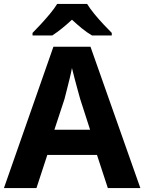

<svg xmlns="http://www.w3.org/2000/svg" viewBox="-20 -954 732 974"><path d="M527 0 472 -168H220L165 0H0L251 -717H439L692 0ZM387 -451Q383 -466 374.5 -496Q366 -526 358 -557.5Q350 -589 345 -609Q341 -586 333.5 -556Q326 -526 319 -498Q312 -470 307 -451L256 -296H437ZM422 -934Q436 -911 458.5 -883.5Q481 -856 505 -830.5Q529 -805 547 -787V-774H447Q421 -789 396 -809.5Q371 -830 345 -854Q319 -830 295 -810.5Q271 -791 245 -774H145V-787Q164 -806 187.5 -831.5Q211 -857 233.5 -884Q256 -911 270 -934Z"/></svg>

Font: Noto Sans Lao
Style: Bold
Weight: 700
Designer: Monotype Design Team
Foundry: Monotype Imaging Inc.
Version: Version 2.003